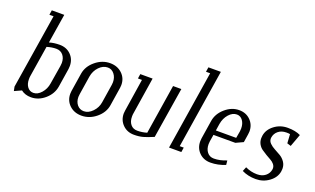

<svg xmlns="http://www.w3.org/2000/svg" viewBox="-67 -911 2041 1245"><g transform="rotate(20 954.0 -288.0)"><path d="M62 -28.8 144 -543.9H115.2L120.1 -576.2H206.1L173.8 -374Q206.5 -383.8 245.1 -383.8Q292.5 -383.8 323 -353.3Q353.5 -322.8 353.5 -276.4Q353.5 -266.1 352.1 -255.9L332 -127.9Q323.7 -75.2 280.5 -37.6Q237.3 0 185.1 0Q144 0 116.2 -22L67.9 0ZM133.3 -106Q133.3 -73.2 148.9 -52.7Q164.6 -32.2 189.9 -32.2Q219.2 -32.2 244.1 -60.5Q269 -88.9 274.9 -127.9L295.9 -255.9Q297.9 -270.5 297.9 -277.3Q297.9 -310.5 280.3 -331.3Q262.7 -352.1 232.9 -352.1Q203.1 -352.1 168.9 -341.8L134.8 -127.9Q133.3 -120.1 133.3 -106Z M417.5 -108.9Q417.5 -118.2 418.9 -127.9L439 -255.9Q447.3 -307.6 493.2 -345.7Q539.1 -383.8 593.8 -383.8Q644 -383.8 676.8 -352.8Q709.5 -321.8 709.5 -274.9Q709.5 -265.6 708 -255.9L688 -127.9Q679.7 -75.7 634 -37.8Q588.4 0 533.2 0Q482.9 0 450.2 -31Q417.5 -62 417.5 -108.9ZM474.1 -107.9Q474.1 -74.7 491.9 -53.5Q509.8 -32.2 538.1 -32.2Q569.8 -32.2 597.4 -60.8Q625 -89.4 630.9 -127.9L650.9 -255.9Q652.3 -264.6 652.3 -273.4Q652.3 -306.6 634.3 -329.3Q616.2 -352.1 588.9 -352.1Q556.2 -352.1 529.5 -324.2Q502.9 -296.4 496.1 -255.9L476.1 -127.9Q474.1 -114.3 474.1 -107.9Z M787.1 -107.4Q787.1 -114.3 789.1 -127.9L823.7 -352.1H795.9L800.8 -383.8H885.7L845.7 -127.9Q844.2 -120.6 844.2 -106.4Q844.2 -73.2 861.1 -52.7Q877.9 -32.2 907.7 -32.2Q940.4 -32.2 973.1 -42L1026.9 -383.8H1084L1027.8 -33.2Q984.4 -14.6 957.5 -7.3Q930.7 0 896 0Q848.6 0 817.9 -30.8Q787.1 -61.5 787.1 -107.4Z M1138.7 0 1224.6 -543.9H1195.8L1200.7 -576.2H1286.6L1200.7 -32.2H1228.5L1223.6 0Z M1314.9 -107.4Q1314.9 -117.7 1316.4 -127.9L1336.4 -255.9Q1344.7 -307.6 1388.7 -345.7Q1432.6 -383.8 1484.4 -383.8Q1531.7 -383.8 1562.5 -353Q1593.3 -322.3 1593.3 -276.4Q1593.3 -269.5 1591.3 -255.9L1582.5 -199.2L1532.2 -175.8H1381.3L1373.5 -127.9Q1372.1 -117.7 1372.1 -108.4Q1372.1 -75.2 1389.2 -53.7Q1406.2 -32.2 1435.5 -32.2Q1477.1 -32.2 1522.5 -50.8L1525.4 -21Q1475.1 0 1423.3 0Q1376 0 1345.5 -30.5Q1314.9 -61 1314.9 -107.4ZM1386.2 -208H1526.4L1534.7 -255.9Q1536.1 -266.1 1536.1 -275.9Q1536.1 -308.6 1520.5 -330.3Q1504.9 -352.1 1479.5 -352.1Q1449.7 -352.1 1425 -324.2Q1400.4 -296.4 1393.6 -255.9Z M1640.1 -21 1652.3 -50.8Q1691.4 -32.2 1733.4 -32.2Q1768.1 -32.2 1790.5 -50Q1813 -67.9 1817.4 -96.2Q1817.9 -98.6 1817.9 -103.5Q1817.9 -118.7 1807.6 -131.1Q1797.4 -143.6 1782 -151.9Q1766.6 -160.2 1748.8 -170.9Q1731 -181.6 1715.6 -192.4Q1700.2 -203.1 1689.9 -221.2Q1679.7 -239.3 1679.7 -261.7Q1679.7 -270.5 1681.2 -279.8Q1688 -323.2 1727.8 -353.5Q1767.6 -383.8 1819.3 -383.8Q1872.6 -383.8 1908.2 -366.2L1876.5 -279.8L1850.1 -288.1L1846.2 -350.1Q1838.4 -352.1 1821.3 -352.1Q1787.6 -352.1 1765.6 -334.2Q1743.7 -316.4 1739.3 -288.1Q1738.8 -285.6 1738.8 -280.3Q1738.8 -262.7 1752.9 -248.5Q1767.1 -234.4 1787.6 -223.6Q1808.1 -212.9 1828.4 -200.9Q1848.6 -189 1862.8 -168.7Q1877 -148.4 1877 -122.1Q1877 -113.8 1875.5 -104Q1868.7 -60.5 1828.1 -30.3Q1787.6 0 1735.4 0Q1682.6 0 1640.1 -21Z"/></g></svg>

Font: Gawaa
Style: Italic
Weight: 400
Designer: T. Christopher White
Version: Version 1.0